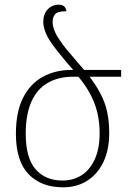

<svg xmlns="http://www.w3.org/2000/svg" viewBox="-20 -791 552 821"><path d="M250 10Q156 10 102 -46.5Q48 -103 48 -219Q48 -311 78 -371.5Q108 -432 162 -462Q216 -492 286 -492H498V-463H363Q391 -426 410 -390Q429 -354 438 -313.5Q447 -273 447 -221Q447 -151 422.5 -99Q398 -47 353.5 -18.5Q309 10 250 10ZM247 -19Q293 -19 328.5 -41.5Q364 -64 385 -109.5Q406 -155 406 -221Q406 -293 383 -351.5Q360 -410 315 -463H293Q230 -463 184 -436.5Q138 -410 114 -355.5Q90 -301 90 -219Q90 -116 132 -67.5Q174 -19 247 -19ZM305 -479Q280 -506 260.5 -529.5Q241 -553 226 -572Q187 -621 176 -649Q165 -677 165 -696Q165 -731 184 -751Q203 -771 232 -771Q245 -771 253.5 -764.5Q262 -758 264 -743Q226 -743 215.5 -730Q205 -717 205 -697Q205 -677 216 -652.5Q227 -628 262 -583Q295 -544 315 -520.5Q335 -497 352 -479Z"/></svg>

Font: Noto Serif Armenian ExtraLight
Style: Regular
Weight: 250
Version: Version 2.007